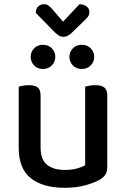

<svg xmlns="http://www.w3.org/2000/svg" viewBox="-20 -879 599 913"><path d="M243 -609Q243 -585 226.5 -568Q210 -551 184 -551Q158 -551 142 -568Q126 -585 126 -609Q126 -632 142 -649Q158 -666 184 -666Q210 -666 226.5 -649Q243 -632 243 -609ZM428 -609Q428 -585 411.5 -568Q395 -551 369 -551Q343 -551 326.5 -568Q310 -585 310 -609Q310 -632 326.5 -649Q343 -666 369 -666Q395 -666 411.5 -649Q428 -632 428 -609ZM69 -467Q76 -469 89 -471.5Q102 -474 117 -474Q146 -474 159.5 -463Q173 -452 173 -425V-178Q173 -120 203.5 -95.5Q234 -71 288 -71Q323 -71 347 -78Q371 -85 385 -93V-467Q393 -469 405.5 -471.5Q418 -474 433 -474Q462 -474 476 -463Q490 -452 490 -425V-88Q490 -66 483 -52Q476 -38 455 -25Q429 -10 386.5 2Q344 14 287 14Q184 14 126.5 -31.5Q69 -77 69 -176ZM150 -818Q151 -838 162 -848.5Q173 -859 189 -859Q202 -859 210 -853Q218 -847 228 -836L280 -776L358 -859Q381 -858 393 -847.5Q405 -837 405 -824Q405 -810 399.5 -801.5Q394 -793 382 -782L319 -721Q310 -713 301.5 -708.5Q293 -704 282 -704Q270 -704 261 -709.5Q252 -715 243 -723Z"/></svg>

Font: Baloo Thambi 2 Medium
Style: Regular
Weight: 500
Designer: Aadarsh Rajan and Ek Type
Foundry: Ek Type
Version: Version 1.640;hotconv 1.0.111;makeotfexe 2.5.65597; ttfautoh